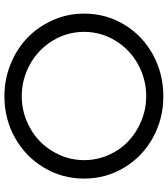

<svg xmlns="http://www.w3.org/2000/svg" viewBox="34 -776 746 853"><g transform="rotate(90 406.5 -349.0)"><path d="M40 -350.1Q40 -447.8 88.9 -528.6Q137.7 -609.4 221.9 -655.8Q306.2 -702.1 407.2 -702.1Q507.8 -702.1 591.8 -655.5Q675.8 -608.9 724.4 -527.8Q772.9 -446.8 772.9 -350.1Q772.9 -253.4 724.4 -171.9Q675.8 -90.3 591.8 -43.2Q507.8 3.9 407.2 3.9Q331.5 3.9 263.4 -23.9Q195.3 -51.8 146.5 -99.1Q97.7 -146.5 68.8 -211.9Q40 -277.3 40 -350.1ZM407.2 -73.2Q464.8 -73.2 517.1 -95Q569.3 -116.7 607.4 -153.8Q645.5 -190.9 668.2 -242.2Q690.9 -293.5 690.9 -350.1Q690.9 -406.7 668.5 -458Q646 -509.3 607.7 -545.9Q569.3 -582.5 517.1 -604.2Q464.8 -626 407.2 -626Q330.6 -626 264.6 -589.4Q198.7 -552.7 159.9 -489Q121.1 -425.3 121.1 -350.1Q121.1 -274.9 159.9 -210.9Q198.7 -147 264.6 -110.1Q330.6 -73.2 407.2 -73.2Z"/></g></svg>

Font: Montserrat Light
Style: Regular
Weight: 300
Designer: Julieta Ulanovsky
Foundry: Julieta Ulanovsky
Version: Version 1.000;PS 002.000;hotconv 1.0.70;makeotf.lib2.5.58329